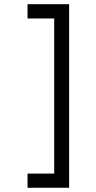

<svg xmlns="http://www.w3.org/2000/svg" viewBox="-20 -762 452 906"><path d="M109.9 57.1H235.8V-674.8H109.9V-742.2H306.2V124H109.9Z"/></svg>

Font: Montserrat Light
Style: Regular
Weight: 300
Designer: Julieta Ulanovsky
Foundry: Julieta Ulanovsky
Version: Version 1.000;PS 002.000;hotconv 1.0.70;makeotf.lib2.5.58329